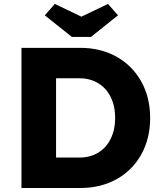

<svg xmlns="http://www.w3.org/2000/svg" viewBox="-20 -939 813 959"><path d="M87.2 -700H381.6Q483.6 -700 562.7 -655.4Q641.8 -610.8 685.9 -531.3Q730 -451.8 730 -350Q730 -247.8 686.1 -168.3Q642.2 -88.8 562.9 -44.4Q483.6 0 381.6 0H87.2ZM236.6 -152H376.6Q430.4 -152 470.8 -176.7Q511.2 -201.4 533.2 -246.4Q555.2 -291.4 555.2 -350Q555.2 -408.6 533.2 -453.6Q511.2 -498.6 470.6 -523.3Q430 -548 376.6 -548H233.6L260 -581V-117ZM203.8 -862.4 253.8 -919.4 401.6 -848.6H371.6L519.4 -919.4L569.4 -862.4L434.4 -754.6H338.8Z"/></svg>

Font: Easer Grotesk Variable
Style: Regular
Weight: 400
Designer: Boardeaser, Bonnie Shaver-Troup, Thomas Jockin
Foundry: Lexend
Version: Version 1.001;Glyphs 3.1.2 (3151)